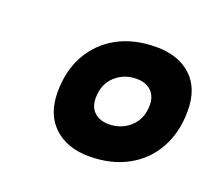

<svg xmlns="http://www.w3.org/2000/svg" viewBox="-72 -819 603 541"><g transform="rotate(20 229.0 -549.0)"><path d="M239.4 -371.6Q174 -371.6 134.5 -408.4Q95 -445.2 95 -511.8Q95 -576.2 122.2 -624.5Q149.4 -672.8 198.6 -699.4Q247.8 -726 314 -726Q380 -726 418.9 -690.1Q457.8 -654.2 457.8 -587Q457.8 -522.6 430.9 -474Q404 -425.4 354.8 -398.5Q305.6 -371.6 239.4 -371.6ZM261 -475.6Q298.8 -475.6 325.3 -500.2Q351.8 -524.8 351.8 -565.4Q351.8 -592.4 335.8 -607.6Q319.8 -622.8 292.2 -622.8Q254.4 -622.8 228 -598.4Q201.6 -574 201.6 -532.4Q201.6 -505.4 217.8 -490.5Q234 -475.6 261 -475.6Z"/></g></svg>

Font: Geist
Style: Italic
Weight: 400
Italic angle: -12°
Designer: Basement.studio, Andrés Briganti, Mateo Zaragoza
Foundry: Basement.studio, Vercel, Andrés Briganti, Guido Ferreyra, Mateo Zaragoza
Version: Version 1.500